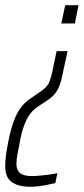

<svg xmlns="http://www.w3.org/2000/svg" viewBox="-65 -530 322 736"><path d="M52 186Q26 186 7 180.5Q-12 175 -23.5 165Q-35 155 -40 140.5Q-45 126 -45 107Q-45 89 -42.5 68Q-40 47 -35 23Q-30 -6 -23 -32Q-16 -58 -6 -81Q4 -104 18 -121.5Q32 -139 50 -151L73 -167Q96 -182 107.5 -192.5Q119 -203 124.5 -217Q130 -231 135 -253L152 -334H194L175 -246Q168 -210 158 -190.5Q148 -171 135.5 -160Q123 -149 107 -139L93 -130Q79 -121 67.5 -111.5Q56 -102 46 -87Q36 -72 27 -48Q18 -24 11 14Q6 40 2 61Q-2 82 -2 98Q-2 113 4 124Q10 135 23.5 140Q37 145 62 145Q69 145 78.5 144Q88 143 100 142Q112 141 125.5 139Q139 137 155 134L147 172Q129 176 111 179.5Q93 183 78 184.5Q63 186 52 186ZM170 -440 185 -510H236L222 -440Z"/></svg>

Font: Saira ExtraCondensed ExtraLight
Style: Italic
Weight: 250
Width: 2
Italic angle: -12°
Designer: Hector Gatti with collaboration of the Omnibus-Type team
Foundry: Omnibus-Type
Version: Version 1.101